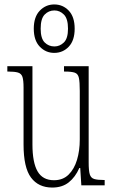

<svg xmlns="http://www.w3.org/2000/svg" viewBox="-20 -834 509 864"><path d="M215 10Q153 10 119.5 -35Q86 -80 86 -184V-440Q86 -473 81 -488Q76 -503 61 -507.5Q46 -512 17 -512H13V-536H126V-184Q126 -103 149 -63Q172 -23 223 -23Q263 -23 288.5 -48Q314 -73 326.5 -114.5Q339 -156 339 -206V-425Q339 -465 335 -483.5Q331 -502 316.5 -507Q302 -512 271 -512H268V-536H379V-103Q379 -66 384 -49.5Q389 -33 404 -28.5Q419 -24 448 -24H451V0H346L341 -78H337Q319 -37 289.5 -13.5Q260 10 215 10ZM224 -596Q186 -596 159 -624Q132 -652 132 -705Q132 -758 159 -786Q186 -814 224 -814Q263 -814 289.5 -786Q316 -758 316 -705Q316 -652 289.5 -624Q263 -596 224 -596ZM225 -625Q249 -625 267.5 -643Q286 -661 286 -705Q286 -750 267.5 -768.5Q249 -787 225 -787Q199 -787 181 -768.5Q163 -750 163 -705Q163 -661 181 -643Q199 -625 225 -625Z"/></svg>

Font: Noto Serif Tamil ExtraCondensed ExtraLight
Style: Italic
Weight: 200
Width: 2
Italic angle: -12°
Designer: Indian Type Foundry, Tom Grace, and the Monotype Design Team
Foundry: Monotype Imaging Inc.
Version: Version 2.003; ttfautohint (v1.8.4.7-5d5b)